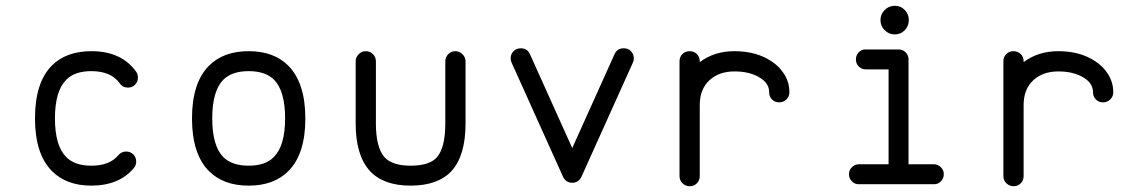

<svg xmlns="http://www.w3.org/2000/svg" viewBox="-20 -639 3960 664"><path d="M296 -462Q400 -462 451 -391Q457 -382 457 -371Q457 -356 447 -346Q437 -336 423 -336Q404 -336 394 -351Q364 -393 296 -393Q238 -393 209 -363Q170 -324 170 -229.5Q170 -135 209 -96Q238 -66 296 -66Q359 -66 389 -102Q400 -115 416 -115Q431 -115 441 -105Q451 -95 451 -80Q451 -67 443 -58Q392 3 296 3Q210 3 160 -47Q101 -106 101 -229.5Q101 -353 159 -412Q209 -462 296 -462Z M977 -412Q1036 -352 1036 -229Q1036 -106 977 -47Q927 3 840 3Q753 3 703 -47Q644 -106 644 -229.5Q644 -353 703 -412Q753 -462 840 -462Q927 -462 977 -412ZM840 -393Q782 -393 752 -363Q714 -324 714 -229.5Q714 -135 752 -96Q782 -66 840 -66Q898 -66 927 -96Q966 -135 966 -229.5Q966 -324 928 -363Q898 -393 840 -393Z M1245 -462Q1260 -462 1270 -451.5Q1280 -441 1280 -427V-426V-212Q1280 -129 1310 -95Q1337 -66 1400 -66Q1464 -66 1490 -94Q1520 -127 1520 -212V-426Q1520 -427 1520 -427Q1520 -441 1530 -451.5Q1540 -462 1554.5 -462Q1569 -462 1579.5 -451.5Q1590 -441 1590 -427Q1590 -427 1590 -426V-212Q1590 -100 1541 -47Q1494 3 1400 3Q1306 3 1259 -48Q1210 -102 1210 -212Q1210 -426 1210 -426V-427Q1210 -441 1220.5 -451.5Q1231 -462 1245 -462Z M2138 -472Q2152 -472 2162 -462Q2172 -452 2172 -437Q2172 -430 2169 -423Q1991 -28 1991 -28Q1981 -7 1959 -7Q1937 -7 1927 -28Q1916 -53 1897.5 -93.5Q1879 -134 1840 -221Q1801 -308 1775 -365.5Q1749 -423 1749 -423Q1746 -430 1746 -437Q1746 -452 1756 -462Q1766 -472 1781 -472Q1804 -472 1813 -451L1959 -127Q2105 -451 2105 -451Q2114 -472 2137 -472Z M2365 -462Q2380 -462 2390 -452Q2400 -442 2400 -427V-424Q2450 -462 2520 -462Q2596 -462 2648 -427Q2676 -409 2693 -381Q2710 -353 2710 -320Q2710 -305 2699.5 -295Q2689 -285 2674.5 -285Q2660 -285 2650 -295Q2640 -305 2640 -320Q2640 -350 2610 -369Q2575 -392 2520 -392Q2467 -392 2434 -362Q2400 -331 2400 -275V-33V-30Q2400 -15 2390 -5Q2380 5 2365.5 5Q2351 5 2340.5 -5Q2330 -15 2330 -30V-33V-275Q2330 -427 2330 -427Q2330 -442 2340 -452Q2350 -462 2365 -462Z M3039.5 -604.5Q3054 -619 3074.5 -619Q3095 -619 3109 -604.5Q3123 -590 3123 -569.5Q3123 -549 3109 -534.5Q3095 -520 3074.5 -520Q3054 -520 3039.5 -534.5Q3025 -549 3025 -569.5Q3025 -590 3039.5 -604.5ZM2975 -468H3088Q3102 -468 3112 -458Q3122 -448 3122 -434V-71H3209Q3223 -71 3233.5 -61Q3244 -51 3244 -36.5Q3244 -22 3233.5 -11.5Q3223 -1 3209 -2H2951Q2937 -1 2926.5 -11.5Q2916 -22 2916 -36.5Q2916 -51 2926.5 -61Q2937 -71 2951 -71H3053V-399H2975Q2960 -399 2950 -409Q2940 -419 2940 -433.5Q2940 -448 2950 -458.5Q2960 -469 2975 -468Z M3485 -462Q3500 -462 3510 -452Q3520 -442 3520 -427V-424Q3570 -462 3640 -462Q3716 -462 3768 -427Q3796 -409 3813 -381Q3830 -353 3830 -320Q3830 -305 3819.5 -295Q3809 -285 3794.5 -285Q3780 -285 3770 -295Q3760 -305 3760 -320Q3760 -350 3730 -369Q3695 -392 3640 -392Q3587 -392 3554 -362Q3520 -331 3520 -275V-33V-30Q3520 -15 3510 -5Q3500 5 3485.5 5Q3471 5 3460.5 -5Q3450 -15 3450 -30V-33V-275Q3450 -427 3450 -427Q3450 -442 3460 -452Q3470 -462 3485 -462Z"/></svg>

Font: Brass Mono
Style: Regular
Weight: 400
Monospace: yes
Version: Version 1.100; ttfautohint (v1.8.3) -l 8 -r 50 -G 200 -x 14 